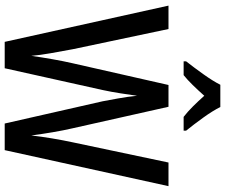

<svg xmlns="http://www.w3.org/2000/svg" viewBox="-92 -888 980 837"><g transform="rotate(90 398.5 -470.0)"><path d="M792 -714 635 0H519L422 -427Q417 -454 409.5 -495Q402 -536 398 -577Q394 -548 387.5 -506Q381 -464 373 -427L278 0H163L5 -714H107L195 -297Q204 -249 212.5 -200.5Q221 -152 224 -116Q230 -159 238.5 -207.5Q247 -256 256 -295L351 -714H446L540 -295Q549 -256 557 -209Q565 -162 571 -116Q576 -160 584 -207.5Q592 -255 601 -297L689 -714ZM447 -940Q464 -906 494 -864.5Q524 -823 550 -791V-780H490Q468 -797 445 -820Q422 -843 398 -870Q374 -843 351 -819.5Q328 -796 308 -780H248V-791Q274 -824 304 -866Q334 -908 350 -940Z"/></g></svg>

Font: Noto Sans Condensed Medium
Style: Regular
Weight: 500
Width: 3
Designer: Monotype Design Team
Foundry: Monotype Imaging Inc.
Version: Version 2.013; ttfautohint (v1.8.4.7-5d5b)